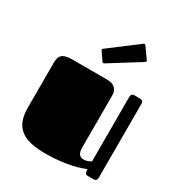

<svg xmlns="http://www.w3.org/2000/svg" viewBox="-181 -894 969 1031"><g transform="rotate(30 304.0 -379.0)"><path d="M404.8 -119.1Q404.8 -91.3 413.8 -78.1Q422.9 -64.9 444.8 -64.9Q456.1 -64.9 468.5 -69.8Q481 -74.7 487.8 -79.1V-477.1Q487.8 -485.4 491.5 -492.7Q495.1 -500 507.8 -500H539.1Q543.5 -500 547.9 -499.5Q552.2 -499 555.4 -496.8Q558.6 -494.6 560.8 -490Q563 -485.4 563 -477.1V-22.9Q563 -14.6 560.8 -10Q558.6 -5.4 555.4 -3.2Q552.2 -1 547.9 -0.5Q543.5 0 539.1 0H507.8Q495.1 0 491.5 -7.3Q487.8 -14.6 487.8 -30.8Q477.1 -26.9 457.8 -20Q438.5 -13.2 409.2 -6.6Q379.9 0 340.1 4.9Q300.3 9.8 249 9.8Q196.3 9.8 158 1Q119.6 -7.8 94.5 -27.6Q69.3 -47.4 57.1 -79.1Q44.9 -110.8 44.9 -157.2V-432.1Q44.9 -448.7 47.9 -461.7Q50.8 -474.6 59.1 -482.9Q67.4 -491.2 82 -495.6Q96.7 -500 120.1 -500H334Q362.3 -500 377 -491.7Q391.6 -483.4 397.9 -471.2Q404.3 -459 404.5 -444.8Q404.8 -430.7 404.8 -418.9ZM283.2 -568.8Q281.2 -567.9 279.8 -566.9Q278.3 -565.9 276.9 -565.9Q271.5 -565.9 268.6 -570.8L235.8 -618.7Q232.9 -622.1 232.9 -625.5Q232.9 -628.9 237.3 -632.8L410.2 -763.7Q413.6 -766.6 417 -766.6Q420.4 -766.6 424.3 -762.2L469.2 -698.7Q472.7 -694.8 472.7 -691.4Q472.7 -687 468.3 -684.1Z"/></g></svg>

Font: Fascinate Cyrillic
Style: Regular
Weight: 900
Designer: Denis Ignatov
Foundry: Astigmatic (AOETI)
Version: Version 1.00 November 30, 2018, initial release